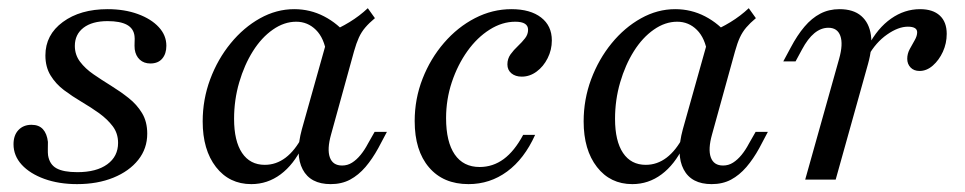

<svg xmlns="http://www.w3.org/2000/svg" viewBox="-20 -449 2413 480"><path d="M172.7 11.3Q127.3 11.3 91.1 -1.7Q54.9 -14.8 34.3 -37.2Q13.8 -59.7 13.8 -88.4Q13.8 -110.9 26.1 -123.9Q38.5 -137 58.8 -137Q77.3 -137 87.4 -125.9Q97.5 -114.7 99.8 -94.2Q99.7 -86.8 99.6 -76.8Q99.4 -66.8 100.2 -60.6Q103.9 -37.8 121.3 -28.2Q138.7 -18.6 173.4 -18.6Q221.2 -18.6 248.2 -38.3Q275.2 -57.9 275.2 -91.8Q275.2 -115.7 261.8 -133.4Q248.4 -151 228.2 -165.7Q207.9 -180.3 184.3 -194.2Q160.8 -208.1 140.1 -223.6Q119.4 -239.2 106.5 -260.3Q93.5 -281.4 93.5 -310.5Q93.5 -362 137.1 -394Q180.7 -426.1 249.1 -426.1Q291.2 -426.1 324.6 -413.9Q358 -401.7 376.9 -381.2Q395.9 -360.8 395.9 -334.6Q395.9 -314.6 385.6 -302.5Q375.3 -290.3 355.9 -290.3Q339.9 -290.3 329.5 -299.8Q319.1 -309.4 316.8 -325.8Q316 -334.5 316.5 -343.7Q317.1 -352.8 316.3 -358.8Q314.1 -377.9 297.2 -387.1Q280.3 -396.2 248.9 -396.2Q210.4 -396.2 188.7 -379.6Q167.1 -362.9 167.1 -334.3Q167.1 -312 180.1 -294.7Q193.1 -277.4 213.8 -263.2Q234.4 -249 257.6 -234.7Q280.7 -220.4 301.4 -204.1Q322.1 -187.8 335.1 -166.3Q348.1 -144.8 348.1 -114.9Q348.1 -77.6 325.6 -49.3Q303.1 -21 263.4 -4.8Q223.7 11.3 172.7 11.3Z M608.3 11.3Q553.2 11.3 519.9 -31.5Q486.7 -74.3 486.7 -145.5Q486.7 -200.5 505.5 -250.9Q524.3 -301.3 556.7 -340.8Q589 -380.3 630 -403.2Q671.1 -426.1 715.5 -426.1Q755.5 -426.1 790.2 -408.1Q825 -390.1 850.9 -357.9L796.4 -314.1Q790.5 -353.8 769.9 -374.2Q749.3 -394.7 720.5 -394.7Q690.3 -394.7 662.1 -374.9Q633.8 -355.2 612.3 -321Q590.8 -286.8 578 -243Q565.2 -199.2 565.2 -151.9Q565.2 -96.4 585.2 -66.6Q605.2 -36.9 642 -36.9Q670.3 -36.9 694 -54.8Q717.7 -72.8 736 -107.9L736.4 -83.3Q714.3 -37.5 681.5 -13.1Q648.7 11.3 608.3 11.3ZM806.8 11.3Q756 11.3 736.7 -25.5Q717.4 -62.2 734.6 -125.5L802.8 -368.2Q828.6 -378.4 853.7 -393.7Q878.8 -409 899.5 -428.5L917.3 -403.6Q902.9 -391.6 893.3 -380.4Q883.6 -369.1 877.2 -355.1Q870.8 -341 865.1 -320.8L807.7 -112.9Q797.3 -76 804.6 -55.6Q811.9 -35.2 835.3 -35.2Q849 -35.2 860.2 -42.4Q871.5 -49.5 881.6 -61.9Q891.7 -74.3 899.8 -89.8L916.6 -119.4H947.3L925.7 -78.7Q910.9 -51.7 893.6 -31.4Q876.2 -11.2 855.2 0.1Q834.1 11.3 806.8 11.3Z M1151.3 11.3Q1088.2 11.3 1052.5 -30.6Q1016.7 -72.4 1016.7 -146.3Q1016.7 -201.9 1036.4 -252.2Q1056 -302.4 1090 -341.8Q1124 -381.2 1167.4 -403.6Q1210.9 -426.1 1258.6 -426.1Q1305.8 -426.1 1332.7 -405.3Q1359.6 -384.6 1359.6 -348Q1359.6 -324.3 1349.1 -303.5Q1338.7 -282.7 1321.6 -270.1Q1304.5 -257.4 1284.4 -257.4Q1268.5 -257.4 1258.5 -265.7Q1248.5 -274 1248.5 -288.1Q1248.5 -302.1 1256.4 -313.2Q1264.4 -324.2 1274.8 -333.9Q1285.2 -343.7 1292.7 -353.4Q1300.2 -363.1 1300.2 -374.6Q1300.2 -394.7 1268.2 -394.7Q1235.4 -394.7 1204.2 -375Q1172.9 -355.3 1148.5 -321.2Q1124.1 -287 1109.6 -243.7Q1095.2 -200.3 1095.2 -153.8Q1095.2 -94.4 1116.8 -62.9Q1138.4 -31.5 1179.1 -31.5Q1212.2 -31.5 1239.2 -51.3Q1266.2 -71.2 1287.9 -111.8H1317.8Q1290.7 -51.7 1247.8 -20.2Q1204.9 11.3 1151.3 11.3Z M1560.8 11.3Q1505.6 11.3 1472.4 -31.5Q1439.1 -74.3 1439.1 -145.5Q1439.1 -200.5 1457.9 -250.9Q1476.8 -301.3 1509.1 -340.8Q1541.4 -380.3 1582.5 -403.2Q1623.5 -426.1 1668 -426.1Q1707.9 -426.1 1742.7 -408.1Q1777.4 -390.1 1803.3 -357.9L1748.8 -314.1Q1742.9 -353.8 1722.3 -374.2Q1701.8 -394.7 1672.9 -394.7Q1642.7 -394.7 1614.5 -374.9Q1586.2 -355.2 1564.7 -321Q1543.2 -286.8 1530.4 -243Q1517.6 -199.2 1517.6 -151.9Q1517.6 -96.4 1537.6 -66.6Q1557.6 -36.9 1594.4 -36.9Q1622.8 -36.9 1646.4 -54.8Q1670.1 -72.8 1688.4 -107.9L1688.8 -83.3Q1666.7 -37.5 1633.9 -13.1Q1601.2 11.3 1560.8 11.3ZM1759.2 11.3Q1708.4 11.3 1689.1 -25.5Q1669.8 -62.2 1687 -125.5L1755.2 -368.2Q1781 -378.4 1806.1 -393.7Q1831.2 -409 1851.9 -428.5L1869.7 -403.6Q1855.3 -391.6 1845.7 -380.4Q1836.1 -369.1 1829.6 -355.1Q1823.2 -341 1817.6 -320.8L1760.1 -112.9Q1749.7 -76 1757 -55.6Q1764.3 -35.2 1787.7 -35.2Q1801.4 -35.2 1812.6 -42.4Q1823.9 -49.5 1834 -61.9Q1844.1 -74.3 1852.2 -89.8L1869.1 -119.4H1899.7L1878.2 -78.7Q1863.4 -51.7 1846 -31.4Q1828.6 -11.2 1807.6 0.1Q1786.5 11.3 1759.2 11.3Z M1993 0 2077.8 -301.9Q2088.2 -338.8 2080.9 -359.2Q2073.6 -379.6 2051 -379.6Q2032.4 -379.6 2015.9 -366Q1999.4 -352.4 1984.9 -325.1L1968.9 -295.5H1938.2L1956.8 -330.1Q1973.1 -361 1991.2 -382.3Q2009.3 -403.7 2030.8 -414.9Q2052.3 -426.1 2078.7 -426.1Q2113.6 -426.1 2133.2 -409Q2152.9 -391.9 2157.3 -361.2Q2161.6 -330.5 2150.1 -289.3L2069.2 0ZM2279 -271.6Q2264.8 -271.6 2256.5 -280.2Q2248.1 -288.9 2248.1 -302.1Q2248.1 -314.6 2254.3 -326.2Q2260.5 -337.8 2266.7 -348.4Q2272.9 -359.1 2272.9 -368.3Q2272.9 -382.3 2249.6 -382.3Q2225.7 -382.3 2197.6 -362.6Q2169.5 -343 2150.5 -309.1L2150.4 -334Q2173.9 -378.8 2207.6 -402.4Q2241.3 -426.1 2280.2 -426.1Q2312.2 -426.1 2329.5 -410.1Q2346.8 -394.1 2346.8 -364.4Q2346.8 -340.6 2337.2 -319.6Q2327.6 -298.7 2312.1 -285.1Q2296.7 -271.6 2279 -271.6Z"/></svg>

Font: Playfair 5pt SemiExpanded Light 12pt
Style: Italic
Weight: 300
Italic angle: -15.6°
Version: Version 2.000;gftools[0.9.28]